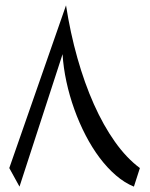

<svg xmlns="http://www.w3.org/2000/svg" viewBox="-20 -673 552 707"><path d="M473.1 14.2Q439 0.5 407 -27.1Q375 -54.7 346.9 -92Q318.8 -129.4 295.2 -175Q271.5 -220.7 253.7 -270.5Q235.8 -320.3 224.6 -372.1Q213.4 -423.8 210.4 -473.6L51.8 14.2L14.2 -54.2L223.1 -653.3Q238.8 -552.2 264.9 -459.7Q291 -367.2 325.7 -289.3Q360.4 -211.4 403.1 -151.1Q445.8 -90.8 495.1 -54.2Z"/></svg>

Font: Cardo
Style: Bold
Weight: 700
Designer: David J. Perry
Foundry: David J. Perry
Version: Version 1.0011